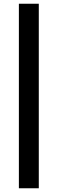

<svg xmlns="http://www.w3.org/2000/svg" viewBox="-20 -846 308 1027"><path d="M81 161V-826H187.5V161Z"/></svg>

Font: Public Sans Thin
Style: Bold
Weight: 700
Version: Version 2.001